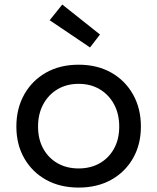

<svg xmlns="http://www.w3.org/2000/svg" viewBox="-20 -838 711 868"><path d="M335.5 10Q251.5 10 188.2 -25.2Q125 -60.5 89.5 -122.8Q54 -185 54 -266Q54 -347.5 89.5 -410.8Q125 -474 188.2 -509.8Q251.5 -545.5 335.5 -545.5Q419.5 -545.5 482.8 -509.8Q546 -474 581.5 -410.8Q617 -347.5 617 -266Q617 -185 581.5 -122.8Q546 -60.5 482.8 -25.2Q419.5 10 335.5 10ZM335.5 -76.5Q389.5 -76.5 430.8 -100Q472 -123.5 495.5 -166Q519 -208.5 519 -266Q519 -323 495.5 -366.5Q472 -410 430.8 -434.5Q389.5 -459 335.5 -459Q281.5 -459 240.2 -434.5Q199 -410 175.5 -366.5Q152 -323 152 -266Q152 -208.5 175.5 -166Q199 -123.5 240.2 -100Q281.5 -76.5 335.5 -76.5ZM261.5 -817.5 204.5 -746.5 387 -623.5 432 -682Z"/></svg>

Font: Hepta Slab ExtraLight Medium
Style: Regular
Weight: 500
Version: Version 1.100